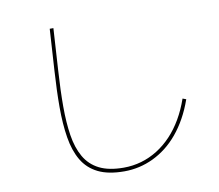

<svg xmlns="http://www.w3.org/2000/svg" viewBox="-87 -876 1174 1029"><g transform="rotate(-10 500.0 -361.0)"><path d="M509 50Q422 50 366.5 22.5Q311 -5 280.5 -57Q250 -109 238 -183Q226 -257 226 -349Q226 -438 233 -547.5Q240 -657 247 -772H267Q260 -655 253 -546Q246 -437 246 -349Q246 -261 257 -191Q268 -121 296.5 -71.5Q325 -22 376.5 4Q428 30 509 30Q559 30 605.5 16.5Q652 3 693.5 -23Q735 -49 770.5 -86.5Q806 -124 834.5 -173Q863 -222 883 -280L902 -273Q883 -219 858 -174Q833 -129 803 -93Q773 -57 739 -30.5Q705 -4 667.5 14Q630 32 590 41Q550 50 509 50Z"/></g></svg>

Font: Murecho Thin Thin
Style: Regular
Weight: 250
Version: Version 1.010